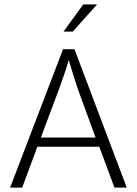

<svg xmlns="http://www.w3.org/2000/svg" viewBox="-20 -854 623 874"><path d="M311 -710H269L359 -834H422ZM267 -630H319L557 0H501L432 -186H150L81 0H26ZM166 -228H415L336 -444Q334 -450 329 -465Q324 -480 318 -499Q312 -518 305.5 -539Q299 -560 294 -578H292Q287 -560 280.5 -540Q274 -520 267.5 -501.5Q261 -483 255.5 -468Q250 -453 247 -444Z"/></svg>

Font: Mukta Mahee ExtraLight
Style: Regular
Weight: 275
Designer: Shuchita Grover, Noopur Datye, Girish Dalvi, Yashodeep Gholap
Foundry: Ek Type
Version: Version 2.538;PS 1.000;hotconv 16.6.51;makeotf.lib2.5.65220;